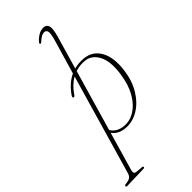

<svg xmlns="http://www.w3.org/2000/svg" viewBox="-397 -778 1081 1081"><g transform="rotate(-45 144.0 -237.5)"><path d="M61 -328Q55 -319 48.5 -321.5Q45 -323 45.2 -327.2Q45.5 -331.5 47.5 -335Q88 -394.5 141.5 -419.5L200 -619.5Q214.5 -670 209.8 -684.2Q205 -698.5 190.5 -698.5Q180.5 -698.5 169.8 -693Q159 -687.5 143.5 -673.5Q140 -671 136.8 -668.2Q133.5 -665.5 130.5 -667Q124.5 -669.5 130.5 -678.5Q144 -695 163.8 -707.5Q183.5 -720 205 -720Q228.5 -720 235.5 -700.2Q242.5 -680.5 228 -628.5L170.5 -430Q205 -439.5 244 -436Q308 -430 339 -375Q370 -320 357.5 -225Q347.5 -152.5 314.5 -98.8Q281.5 -45 234.5 -16.8Q187.5 11.5 135.5 8Q81.5 4 55.5 -33L-11 197Q-15 211 -11.5 217.8Q-8 224.5 7 225.5L42 228.5Q51.5 229 51.5 235Q51.5 241 43 241L-90 245Q-98.5 245 -98 238.5Q-97.5 232 -89 231Q-65.5 229 -54 222Q-42.5 215 -37.5 199L136 -400.5Q93.5 -376.5 61 -328ZM137.5 -6.5Q181 -3 220.8 -28Q260.5 -53 289 -102.8Q317.5 -152.5 328 -225Q341.5 -317 315.2 -367Q289 -417 240.5 -422Q201.5 -426 166 -414L60.5 -50Q85 -10.5 137.5 -6.5Z"/></g></svg>

Font: Fraunces 144pt Soft Thin
Style: Italic
Weight: 100
Italic angle: -16°
Version: Version 1.000;[0bf87f6ff]